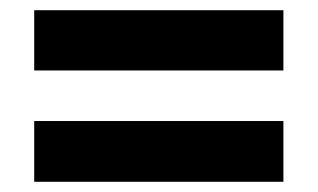

<svg xmlns="http://www.w3.org/2000/svg" viewBox="-20 -540 623 376"><path d="M47 -402V-520H535V-402ZM47 -184V-303H535V-184Z"/></svg>

Font: Noto Sans Khmer ExtraBold
Style: Regular
Weight: 800
Version: Version 2.003